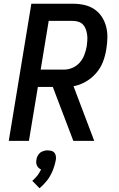

<svg xmlns="http://www.w3.org/2000/svg" viewBox="-20 -755 640 1029"><path d="M27 0 148 -735H371Q402 -735 431.5 -728.5Q461 -722 485 -706Q509 -690 525 -666Q541 -642 548.5 -613.5Q556 -585 555.5 -554.5Q555 -524 550 -493Q545 -459 532.5 -425.5Q520 -392 496 -364Q472 -336 440 -317.5Q408 -299 374 -293L485 0H373L263 -289H183L135 0ZM324 -382Q347 -382 369.5 -392Q392 -402 408 -420.5Q424 -439 432.5 -462Q441 -485 445 -508Q447 -523 448 -538.5Q449 -554 447 -569Q445 -584 440 -598Q435 -612 425.5 -622.5Q416 -633 401.5 -638Q387 -643 371 -643H241L198 -382ZM192 254 153 214Q158 210 161.5 206.5Q165 203 168.5 199Q172 195 176 191Q180 187 183 182.5Q186 178 189.5 172Q193 166 195 163L200 153Q197 152 194 150Q191 148 188.5 146Q186 144 184 141.5Q182 139 180 136Q178 133 177 129.5Q176 126 175 123Q174 120 174 115Q174 110 174 108L175 103Q175 98 176.5 93.5Q178 89 180 84Q182 79 185 75Q188 71 191.5 67Q195 63 199.5 60.5Q204 58 208.5 56Q213 54 219.5 52.5Q226 51 228 51H235Q239 51 242.5 51.5Q246 52 250 52.5Q254 53 257.5 54Q261 55 264 57Q267 59 269.5 61.5Q272 64 274 67Q276 70 277 73Q278 76 279 80Q280 84 280 88.5Q280 93 280 95L279 103Q277 111 275.5 118.5Q274 126 271.5 133.5Q269 141 266.5 148.5Q264 156 261 163Q258 170 254 177.5Q250 185 246 192Q242 199 237.5 205.5Q233 212 227 218.5Q221 225 214 233Q207 241 204 243Z"/></svg>

Font: Iosevka Aile Semibold
Style: Italic
Weight: 600
Italic angle: -9°
Designer: Belleve Invis
Foundry: Belleve Invis
Version: Version 31.1.0; ttfautohint (v1.8.4)